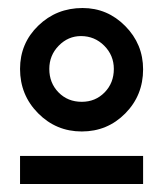

<svg xmlns="http://www.w3.org/2000/svg" viewBox="-20 -770 407 479"><path d="M30 -598Q30 -662 75.5 -706Q121 -750 186 -750Q248 -750 292.5 -705Q337 -660 337 -597Q337 -532 292.5 -487Q248 -442 184 -442Q120 -442 75 -487.5Q30 -533 30 -598ZM184 -516Q218 -516 241 -539.5Q264 -563 264 -598Q264 -632 240 -656Q216 -680 182 -680Q150 -680 126.5 -656Q103 -632 103 -598Q103 -563 126 -539.5Q149 -516 184 -516ZM30 -311V-381H337V-311Z"/></svg>

Font: Involve
Style: Bold
Weight: 700
Designer: Stefan Peev
Foundry: Context Ltd.
Version: Version 1.001